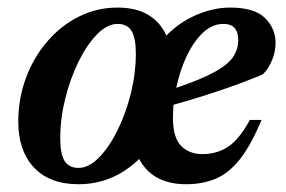

<svg xmlns="http://www.w3.org/2000/svg" viewBox="-20 -462 736 494"><path d="M282.5 -442.5Q331 -442.5 362.2 -423.2Q393.5 -404 408 -370.5Q441 -404.5 485 -423.5Q529 -442.5 572 -442.5Q635 -442.5 662 -415.5Q689 -388.5 689 -351.5Q689 -329 679.8 -306.8Q670.5 -284.5 656 -270.5Q603.5 -248.5 544.8 -228.8Q486 -209 426.5 -192.5Q425 -175 425 -158.5Q425 -108 445.8 -86.8Q466.5 -65.5 501 -65.5Q537.5 -65.5 566.2 -84Q595 -102.5 623 -153.5H653Q626 -89 597.8 -53Q569.5 -17 535.8 -2.5Q502 12 459 12Q372.5 12 338 -53Q271 12 182 12Q107.5 12 67.2 -31.2Q27 -74.5 27 -148.5Q27 -208.5 46.8 -261.5Q66.5 -314.5 101.5 -355.2Q136.5 -396 182.8 -419.2Q229 -442.5 282.5 -442.5ZM555 -400.5Q525.5 -400.5 501.2 -377Q477 -353.5 459.5 -315.8Q442 -278 433.5 -236Q498.5 -258 533 -277.2Q567.5 -296.5 580.2 -316.2Q593 -336 593 -358.5Q593 -400.5 555 -400.5ZM182 -30Q208.5 -30 234.8 -56.8Q261 -83.5 282.5 -127Q304 -170.5 316.8 -222.2Q329.5 -274 329.5 -323.5Q329.5 -365 318.2 -382.8Q307 -400.5 282.5 -400.5Q256 -400.5 229.8 -373.8Q203.5 -347 182 -303.2Q160.5 -259.5 147.8 -208Q135 -156.5 135 -106.5Q135 -65.5 146.2 -47.8Q157.5 -30 182 -30Z"/></svg>

Font: Newsreader Text SemiBold
Style: Italic
Weight: 600
Italic angle: -17°
Designer: Hugues Gentile
Foundry: Production Type
Version: Version 1.001